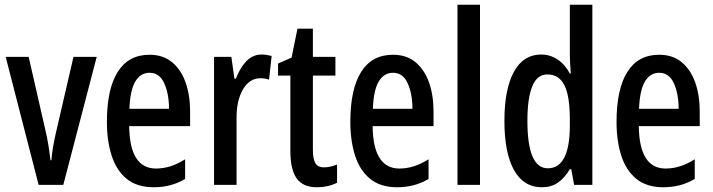

<svg xmlns="http://www.w3.org/2000/svg" viewBox="-20 -831 3009 810"><path d="M143 -51 4 -591H101L171 -284Q179 -251 184 -220Q189 -189 193 -155H197Q198 -175 202.5 -203Q207 -231 215 -267L290 -591H388L247 -51Z M611 -600Q668 -600 706 -568.5Q744 -537 763 -483Q782 -429 782 -360V-299H525Q527 -120 638 -120Q669 -120 699 -129.5Q729 -139 761 -159V-76Q702 -41 629 -41Q558 -41 514.5 -76.5Q471 -112 451 -174.5Q431 -237 431 -317Q431 -455 476.5 -527.5Q522 -600 611 -600ZM611 -524Q573 -524 551 -487.5Q529 -451 526 -372H693Q693 -435 673 -479.5Q653 -524 611 -524Z M1084 -601Q1093 -601 1103.5 -599.5Q1114 -598 1126 -595L1115 -495Q1107 -498 1097.5 -499.5Q1088 -501 1079 -501Q1032 -501 1004.5 -453Q977 -405 978 -331V-51H883V-591H956L969 -499H975Q992 -544 1019 -572.5Q1046 -601 1084 -601Z M1347 -125Q1360 -125 1373.5 -128Q1387 -131 1402 -137V-60Q1364 -41 1317 -41Q1258 -41 1231.5 -78.5Q1205 -116 1205 -193V-512H1153V-563L1210 -588L1235 -710H1300V-591H1395V-512H1300V-199Q1300 -162 1310 -143.5Q1320 -125 1347 -125Z M1638 -600Q1695 -600 1733 -568.5Q1771 -537 1790 -483Q1809 -429 1809 -360V-299H1552Q1554 -120 1665 -120Q1696 -120 1726 -129.5Q1756 -139 1788 -159V-76Q1729 -41 1656 -41Q1585 -41 1541.5 -76.5Q1498 -112 1478 -174.5Q1458 -237 1458 -317Q1458 -455 1503.5 -527.5Q1549 -600 1638 -600ZM1638 -524Q1600 -524 1578 -487.5Q1556 -451 1553 -372H1720Q1720 -435 1700 -479.5Q1680 -524 1638 -524Z M2005 -51H1910V-811H2005Z M2266 -41Q2189 -41 2148.5 -113.5Q2108 -186 2108 -321Q2108 -455 2148 -528Q2188 -601 2263 -601Q2300 -601 2331.5 -580.5Q2363 -560 2384 -521H2388Q2386 -546 2385 -565Q2384 -584 2384 -601V-811H2479V-51H2402L2390 -117H2384Q2361 -79 2333 -60Q2305 -41 2266 -41ZM2291 -121Q2383 -121 2384 -299V-329Q2384 -426 2361 -471.5Q2338 -517 2289 -517Q2246 -517 2225.5 -467Q2205 -417 2205 -321Q2205 -121 2291 -121Z M2761 -600Q2818 -600 2856 -568.5Q2894 -537 2913 -483Q2932 -429 2932 -360V-299H2675Q2677 -120 2788 -120Q2819 -120 2849 -129.5Q2879 -139 2911 -159V-76Q2852 -41 2779 -41Q2708 -41 2664.5 -76.5Q2621 -112 2601 -174.5Q2581 -237 2581 -317Q2581 -455 2626.5 -527.5Q2672 -600 2761 -600ZM2761 -524Q2723 -524 2701 -487.5Q2679 -451 2676 -372H2843Q2843 -435 2823 -479.5Q2803 -524 2761 -524Z"/></svg>

Font: Noto Sans Tamil UI ExtraCondensed Medium
Style: Regular
Weight: 500
Width: 2
Designer: Jelle Bosma - Monotype Design Team
Foundry: Monotype Imaging Inc.
Version: Version 2.004; ttfautohint (v1.8.4.7-5d5b)